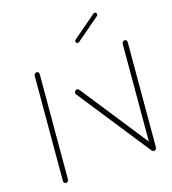

<svg xmlns="http://www.w3.org/2000/svg" viewBox="-126 -777 779 872"><g transform="rotate(-20 263.0 -341.0)"><path d="M44.8 -0.4Q39.6 -0.4 36.5 -3.9Q33.3 -7.4 33.7 -12.2L77 -506.7Q77.4 -511.5 81.3 -515Q85.2 -518.5 90 -518.5Q94.8 -518.5 98.1 -515Q101.5 -511.5 101.1 -506.7L57.8 -12.2Q57 -7 53.3 -3.7Q49.6 -0.4 44.8 -0.4ZM222.6 -370.4Q223.3 -375.6 227.2 -379.1Q231.1 -382.6 235.9 -382.6Q241.1 -382.6 245.2 -377.8L481.1 -19.3L460.7 -4.8L224.4 -363.3Q222.6 -366.3 222.6 -370.4ZM470 -0.4Q464.8 -0.4 461.7 -3.9Q458.5 -7.4 458.9 -12.2L502.2 -506.7Q502.6 -511.5 506.5 -515Q510.4 -518.5 515.2 -518.5Q520 -518.5 523.3 -515Q526.7 -511.5 526.3 -506.7L483 -12.2Q482.2 -7 478.5 -3.7Q474.8 -0.4 470 -0.4ZM312.6 -579.6Q308.9 -579.6 306.1 -582.4Q303.3 -585.2 303.3 -588.9Q303.3 -594.4 308.1 -597.4L424.1 -680.4Q426.3 -682.2 430.4 -682.2Q434.4 -682.2 436.9 -679.8Q439.3 -677.4 439.3 -673.3Q439.3 -667.8 434.8 -664.4L318.9 -581.5Q316.7 -579.6 312.6 -579.6Z"/></g></svg>

Font: 26F Galaxy Sans Thin
Style: Italic
Weight: 100
Italic angle: -4.99998°
Designer: C₂₉H₂₅N₃O₅
Version: Version 1.200